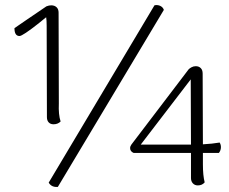

<svg xmlns="http://www.w3.org/2000/svg" viewBox="-20 -724 901 757"><path d="M165 -262 164 -622Q164 -645 162 -656Q155 -650 128.5 -629Q102 -608 82.5 -595Q63 -582 57 -582Q37 -582 37 -613L85 -646L163 -699Q173 -703 182 -703Q195 -703 203 -695.5Q211 -688 211 -674L212 -316Q210 -272 219 -245Q208 -234 191 -234Q179 -234 172 -241.5Q165 -249 165 -262ZM597 -704Q607 -704 615 -699Q623 -694 626 -685L208 13Q183 15 172 -4L589 -703Q592 -704 597 -704ZM851 -144Q851 -131 843 -121H780V-76Q780 -32 787 -5Q777 7 760 7Q748 7 740.5 -1Q733 -9 733 -22V-121H507Q493 -127 493 -140Q493 -147 498 -154L724 -451Q728 -455 735.5 -459Q743 -463 752 -463Q764 -463 771.5 -455.5Q779 -448 779 -434L780 -155Q817 -157 846 -162Q851 -154 851 -144ZM733 -154 732 -411 535 -154Z"/></svg>

Font: Arima Madurai Light
Style: Regular
Weight: 300
Designer: Joana Correia and Natanael Gama
Foundry: NDISCOVER
Version: Version 1.019